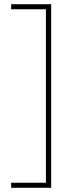

<svg xmlns="http://www.w3.org/2000/svg" viewBox="-20 -734 348 912"><path d="M33 134V158H223V-714H33V-690H198V134Z"/></svg>

Font: Noto Sans Lao UI Cond Thin
Style: Regular
Weight: 100
Width: 3
Designer: Monotype Design Team
Foundry: Monotype Imaging Inc.
Version: Version 2.000